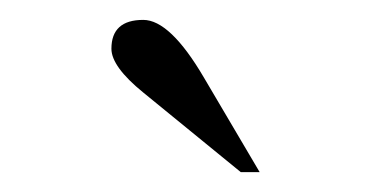

<svg xmlns="http://www.w3.org/2000/svg" viewBox="-20 -666 373 193"><path d="M124 -573Q92 -599 92 -617Q92 -646 124 -646Q151 -646 185 -588L241 -493H222Z"/></svg>

Font: New Athena Unicode
Style: Regular
Weight: 400
Designer: J. Rusten 1997; rev. by R. Hancock 2001, 2002, rev. by D. Mastronarde 2002-2021
Foundry: GreekKeys New Athena Unicode
Version: Version 5.008